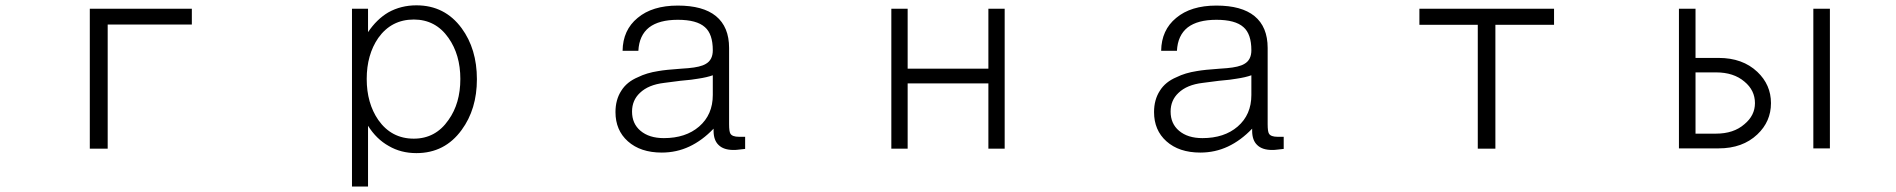

<svg xmlns="http://www.w3.org/2000/svg" viewBox="-20 -551 7040 713"><path d="M313.5 -518.6V1H379.9V-460H692.4V-518.6Z M1287.1 141.6H1346.7V-84Q1377.9 -34.2 1423.8 -8.8Q1468.8 17.6 1526.4 17.6Q1631.8 17.6 1694.3 -68.4Q1751 -145.5 1751 -256.8Q1751 -369.1 1694.3 -446.3Q1631.8 -531.2 1526.4 -531.2Q1468.8 -531.2 1421.9 -504.9Q1378.9 -479.5 1346.7 -431.6V-518.6H1287.1ZM1516.6 -478.5Q1597.7 -478.5 1645.5 -410.2Q1689.5 -347.7 1689.5 -257.8Q1689.5 -167 1645.5 -105.5Q1597.7 -36.1 1516.6 -36.1Q1433.6 -36.1 1384.8 -105.5Q1341.8 -168 1341.8 -257.8Q1341.8 -347.7 1384.8 -410.2Q1433.6 -478.5 1516.6 -478.5Z M2629.9 -73.2V-65.4Q2629.9 -30.3 2648.4 -12.7Q2667 5.9 2704.1 5.9Q2713.9 5.9 2720.7 4.9Q2733.4 3.9 2747.1 2V-43H2724.6Q2699.2 -43 2692.4 -54.7Q2687.5 -62.5 2687.5 -89.8V-373Q2687.5 -451.2 2638.7 -491.2Q2590.8 -530.3 2497.1 -530.3Q2402.3 -530.3 2347.7 -484.4Q2293 -439.5 2292 -362.3H2350.6Q2353.5 -419.9 2390.6 -449.2Q2427.7 -477.5 2497.1 -477.5Q2567.4 -477.5 2597.7 -450.2Q2627 -424.8 2627 -364.3Q2627 -328.1 2600.6 -313.5Q2581.1 -301.8 2536.1 -297.9L2508.8 -295.9Q2452.1 -292 2424.8 -287.1Q2380.9 -280.3 2349.6 -264.6Q2307.6 -247.1 2287.1 -213.9Q2265.6 -180.7 2265.6 -134.8Q2265.6 -67.4 2311.5 -26.4Q2358.4 15.6 2437.5 15.6Q2492.2 15.6 2540 -6.8Q2587.9 -29.3 2629.9 -73.2ZM2627 -271.5V-198.2Q2627 -125 2576.2 -81.1Q2526.4 -38.1 2445.3 -38.1Q2390.6 -38.1 2358.4 -65.4Q2327.1 -91.8 2327.1 -136.7Q2327.1 -178.7 2356.4 -206.1Q2387.7 -236.3 2446.3 -243.2L2506.8 -251Q2552.7 -254.9 2572.3 -258.8Q2605.5 -263.7 2627 -271.5Z M3290 1H3350.6V-241.2H3650.4V1H3710.9V-518.6H3650.4V-295.9H3350.6V-518.6H3290Z M4629.9 -73.2V-65.4Q4629.9 -30.3 4648.4 -12.7Q4667 5.9 4704.1 5.9Q4713.9 5.9 4720.7 4.9Q4733.4 3.9 4747.1 2V-43H4724.6Q4699.2 -43 4692.4 -54.7Q4687.5 -62.5 4687.5 -89.8V-373Q4687.5 -451.2 4638.7 -491.2Q4590.8 -530.3 4497.1 -530.3Q4402.3 -530.3 4347.7 -484.4Q4293 -439.5 4292 -362.3H4350.6Q4353.5 -419.9 4390.6 -449.2Q4427.7 -477.5 4497.1 -477.5Q4567.4 -477.5 4597.7 -450.2Q4627 -424.8 4627 -364.3Q4627 -328.1 4600.6 -313.5Q4581.1 -301.8 4536.1 -297.9L4508.8 -295.9Q4452.1 -292 4424.8 -287.1Q4380.9 -280.3 4349.6 -264.6Q4307.6 -247.1 4287.1 -213.9Q4265.6 -180.7 4265.6 -134.8Q4265.6 -67.4 4311.5 -26.4Q4358.4 15.6 4437.5 15.6Q4492.2 15.6 4540 -6.8Q4587.9 -29.3 4629.9 -73.2ZM4627 -271.5V-198.2Q4627 -125 4576.2 -81.1Q4526.4 -38.1 4445.3 -38.1Q4390.6 -38.1 4358.4 -65.4Q4327.1 -91.8 4327.1 -136.7Q4327.1 -178.7 4356.4 -206.1Q4387.7 -236.3 4446.3 -243.2L4506.8 -251Q4552.7 -254.9 4572.3 -258.8Q4605.5 -263.7 4627 -271.5Z M5467.8 1H5533.2V-459H5751V-518.6H5251V-459H5467.8Z M6214.8 0H6362.3Q6451.2 0 6505.9 -51.8Q6556.6 -99.6 6556.6 -168Q6556.6 -236.3 6505.9 -284.2Q6451.2 -335.9 6362.3 -335.9H6276.4V-518.6H6214.8ZM6276.4 -282.2H6352.5Q6418 -282.2 6458 -248Q6497.1 -215.8 6497.1 -168Q6497.1 -122.1 6458 -89.8Q6418 -54.7 6352.5 -54.7H6276.4ZM6713.9 -518.6V0H6775.4V-518.6Z"/></svg>

Font: DotumChe
Style: Regular
Weight: 400
Monospace: yes
Version: Version 2.21